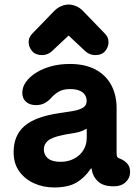

<svg xmlns="http://www.w3.org/2000/svg" viewBox="-20 -811 615 846"><path d="M217.8 15Q171.5 15 131 -2.9Q90.5 -20.8 65.2 -55.4Q40 -90 40 -140.5Q40 -213.8 87.2 -255.2Q134.5 -296.8 241.2 -312.5Q274.5 -317.5 301.8 -322Q329 -326.5 345.4 -336.4Q361.8 -346.2 361.8 -366.5Q361.8 -382.2 353.5 -394Q345.2 -405.8 329.2 -412.1Q313.2 -418.5 289.2 -418.5Q257.5 -418.5 237.9 -406.6Q218.2 -394.8 204.5 -378.5Q192.2 -364.8 175.9 -356.2Q159.5 -347.8 138.8 -347.8Q111.2 -347.8 94.8 -362.4Q78.2 -377 78.2 -402Q78.2 -427 94.2 -449.6Q110.2 -472.2 138.4 -490.2Q166.5 -508.2 204.9 -518.8Q243.2 -529.2 287.2 -529.2Q355.2 -529.2 401.1 -504.5Q447 -479.8 470.4 -435.9Q493.8 -392 493.8 -334.5V-136.5Q493.8 -124.2 496.6 -119.6Q499.5 -115 508.8 -111.8Q525 -106.2 539.1 -92Q553.2 -77.8 553.2 -53.5Q553.2 -26.8 533.4 -8Q513.5 10.8 476.8 10Q435.5 9.2 413 -10.5Q390.5 -30.2 384.5 -61.5L383.8 -68.8H380.8Q353.5 -28 316.8 -6.5Q280 15 217.8 15ZM247.2 -98Q278.8 -98 304.9 -111Q331 -124 346.6 -148.1Q362.2 -172.2 362.2 -204.5V-240.2Q362.2 -243 360.8 -243.1Q359.2 -243.2 355.5 -240.8Q343.5 -233.2 326.6 -229Q309.8 -224.8 291.2 -222.2Q272.8 -219.8 253.5 -215.2Q208.2 -205.8 190.8 -190.6Q173.2 -175.5 173.2 -152.8Q173.2 -128 191.4 -113Q209.5 -98 247.2 -98ZM165.5 -568.2Q136.2 -568.2 121.2 -586.2Q106.2 -604.2 106.2 -625.5Q106.2 -637.5 110.9 -646.8Q115.5 -656 123.2 -664L217.8 -761.5Q232.8 -777 249.9 -784Q267 -791 282.2 -791Q297.5 -791 315 -784Q332.5 -777 346.8 -761.5L441.2 -664Q449.2 -656 453.8 -646.8Q458.2 -637.5 458.2 -625.5Q458.2 -604.2 443.6 -586.2Q429 -568.2 399 -568.2Q387.5 -568.2 376.2 -572.6Q365 -577 355 -586.2L235.5 -698.2H329L209.5 -586.2Q200.2 -577 188.6 -572.6Q177 -568.2 165.5 -568.2Z"/></svg>

Font: National Park
Style: Regular
Weight: 400
Designer: Andrea Herstowski, Ben Hoepner
Version: Version 1.009